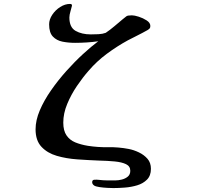

<svg xmlns="http://www.w3.org/2000/svg" viewBox="-20 -835 1040 977"><path d="M748 24Q748 59 728 79Q708 99 678 108Q648 117 615.5 119.5Q583 122 557 122Q548 122 527 121Q506 120 486 117Q466 114 459 109Q449 102 449 92Q449 80 461 79.5Q473 79 481 80Q506 83 526.5 83Q547 83 567 83Q583 83 600.5 78.5Q618 74 630.5 63.5Q643 53 643 34Q643 11 621.5 0.5Q600 -10 563.5 -13.5Q527 -17 482 -18Q430 -20 373.5 -24Q317 -28 269 -42Q221 -56 191 -88Q161 -120 161 -177Q161 -223 182.5 -273.5Q204 -324 239.5 -375Q275 -426 317.5 -473.5Q360 -521 402.5 -560Q445 -599 480 -625Q452 -621 421.5 -619Q391 -617 362 -617Q328 -617 298 -623Q268 -629 249 -649Q230 -669 230 -711Q230 -736 246 -760Q262 -784 286.5 -799.5Q311 -815 336 -815Q348 -815 346 -805Q345 -799 339 -779Q333 -759 333 -746Q333 -696 364.5 -678Q396 -660 442 -660Q460 -660 481 -661Q502 -662 518 -668Q539 -682 561.5 -701Q584 -720 603 -736Q617 -747 623 -752Q629 -757 651 -757Q664 -757 686 -750Q708 -743 726.5 -731Q745 -719 745 -703Q745 -695 742 -691Q739 -687 731 -682Q723 -677 703.5 -667Q684 -657 663.5 -646.5Q643 -636 631 -630Q576 -600 524 -561.5Q472 -523 431 -475Q401 -441 371.5 -397.5Q342 -354 322 -306Q302 -258 302 -211Q302 -170 318.5 -146Q335 -122 363 -110.5Q391 -99 427 -93Q479 -85 531 -86Q583 -87 635 -77Q661 -72 687 -59.5Q713 -47 730.5 -27Q748 -7 748 24Z"/></svg>

Font: Kaisei Tokumin ExtraBold
Style: Regular
Weight: 800
Designer: Font-Kai, 金井和夫
Foundry: KAZUO KANAI
Version: Version 5.003